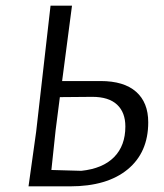

<svg xmlns="http://www.w3.org/2000/svg" viewBox="-20 -660 581 680"><path d="M81 0 108 -193 159 -640H235L200 -373H336Q419 -373 462 -335Q505 -297 505 -227Q505 -120 432 -60Q359 0 228 0ZM177 -199 162 -58 268 -55Q344 -63 384 -103.5Q424 -144 424 -212Q424 -262 394.5 -289.5Q365 -317 307 -317L192 -316Z"/></svg>

Font: Alegreya Sans
Style: Italic
Weight: 400
Italic angle: -7°
Designer: Juan Pablo del Peral
Foundry: Huerta Tipografica
Version: Version 2.007